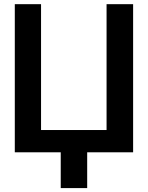

<svg xmlns="http://www.w3.org/2000/svg" viewBox="-20 -748 727 943"><path d="M52.7 0V-727.5H181.6V-109.4H503.4V-727.5H633.8V0H408.2V175.8H278.3V0Z"/></svg>

Font: Inter Tight SemiBold
Style: Regular
Weight: 600
Designer: Rasmus Andersson
Foundry: rsms
Version: Version 3.004; ttfautohint (v1.8.4.7-5d5b)